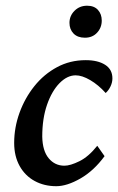

<svg xmlns="http://www.w3.org/2000/svg" viewBox="-20 -640 411 668"><path d="M243.2 -377.9Q213.9 -377.9 187 -350.6Q160.2 -323.2 143.6 -275.4Q127 -227.5 127 -165Q127.9 -115.2 149.4 -89.4Q170.9 -63.5 204.1 -63.5Q224.6 -63.5 256.3 -79.1Q288.1 -94.7 318.4 -132.8L343.8 -96.7Q306.6 -45.9 259.8 -19Q212.9 7.8 175.8 7.8Q133.8 7.8 100.6 -10.3Q67.4 -28.3 48.3 -62.5Q29.3 -96.7 29.3 -142.6Q29.3 -196.3 47.9 -247.6Q66.4 -298.8 99.6 -340.3Q132.8 -381.8 178.2 -406.2Q223.6 -430.7 278.3 -430.7Q320.3 -430.7 345.7 -414.6Q371.1 -398.4 371.1 -367.2Q371.1 -353.5 364.7 -339.8Q358.4 -326.2 347.7 -316.4Q322.3 -344.7 293.9 -361.3Q265.6 -377.9 243.2 -377.9ZM275.4 -508.8Q250 -508.8 235.8 -523.4Q221.7 -538.1 221.7 -560.5Q221.7 -585 239.3 -602.5Q256.8 -620.1 283.2 -620.1Q307.6 -620.1 320.8 -605.5Q334 -590.8 334 -568.4Q334 -543.9 317.9 -526.4Q301.8 -508.8 275.4 -508.8Z"/></svg>

Font: Crimson Pro Medium
Style: Italic
Weight: 500
Italic angle: -12°
Designer: Jacques Le Bailly
Foundry: Baron von Fonthausen
Version: Version 1.003